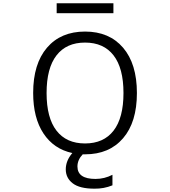

<svg xmlns="http://www.w3.org/2000/svg" viewBox="-20 -933 1040 1173"><path d="M182.6 -365.2Q182.6 -543 267.1 -641.6Q351.6 -740.2 499.5 -740.2Q647.5 -740.2 731.9 -641.6Q816.4 -543 816.4 -364.7Q816.4 -186.5 731.9 -88.4Q647.5 9.8 500 9.8H485.4Q453.1 43.9 453.1 84Q453.1 160.2 563.5 160.2Q618.2 160.2 667 134.8V199.2Q614.3 220.7 556.6 219.7Q466.8 219.7 424.3 187Q381.8 154.3 381.8 101.6Q381.8 48.8 421.9 2Q308.6 -22.5 245.6 -117.7Q182.6 -212.9 182.6 -365.2ZM326.2 -852.5V-913.1H672.9V-852.5ZM325.2 -134.8Q385.7 -56.6 499.5 -56.6Q613.3 -56.6 673.8 -134.8Q734.4 -212.9 734.4 -364.7Q734.4 -516.6 673.8 -594.7Q613.3 -672.9 499.5 -672.9Q385.7 -672.9 325.2 -594.7Q264.6 -516.6 264.6 -364.7Q264.6 -212.9 325.2 -134.8Z"/></svg>

Font: Gen Shin Gothic Monospace Normal
Style: Regular
Weight: 350
Designer: [Source Han Sans]
Ryoko NISHIZUKA  (kana & ideographs); Paul D. Hunt (Latin, Greek & Cyrillic); Wenlong ZHANG  (bopomofo
Version: Version 1.002.20150607